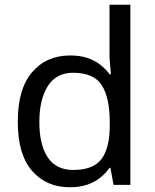

<svg xmlns="http://www.w3.org/2000/svg" viewBox="-20 -780 655 810"><path d="M275 10Q175 10 115 -59.5Q55 -129 55 -267Q55 -405 115.5 -475.5Q176 -546 276 -546Q318 -546 349 -535.5Q380 -525 403 -507Q426 -489 442 -467H448Q447 -480 444.5 -505.5Q442 -531 442 -546V-760H530V0H459L446 -72H442Q426 -49 403 -30.5Q380 -12 348.5 -1Q317 10 275 10ZM289 -63Q374 -63 408.5 -109.5Q443 -156 443 -250V-266Q443 -366 410 -419.5Q377 -473 288 -473Q217 -473 181.5 -416.5Q146 -360 146 -265Q146 -169 181.5 -116Q217 -63 289 -63Z"/></svg>

Font: ukannada05
Style: Book
Weight: 400
Designer: Jelle Bosma - Monotype Design Team
Foundry: Monotype Imaging Inc.
Version: Version 2.003